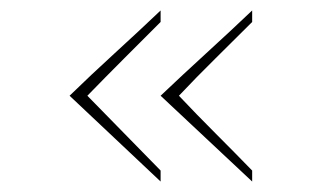

<svg xmlns="http://www.w3.org/2000/svg" viewBox="-20 -422 641 367"><path d="M113 -239Q153 -278 199.5 -320.5Q246 -363 287 -402V-380Q253 -346 217 -310Q181 -274 147 -239Q181 -204 217 -167.5Q253 -131 287 -96V-75ZM287 -239Q328 -278 374.5 -320.5Q421 -363 462 -402V-380Q428 -346 391.5 -310Q355 -274 322 -239Q355 -204 391.5 -167.5Q428 -131 462 -96V-75Z"/></svg>

Font: Synthetic Thin
Style: Regular
Weight: 100
Designer: Santiago Orozco
Foundry: Typemade
Version: Version 2.000; ttfautohint (v1.8.4.7-5d5b)